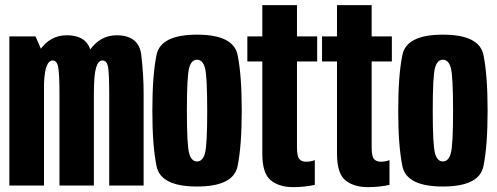

<svg xmlns="http://www.w3.org/2000/svg" viewBox="-20 -744 1992 770"><path d="M17.5 0H156.5V-519.5L122.5 -598H17.5ZM218.5 0H356.5V-371Q356.5 -445.5 346.8 -524Q337 -602.5 247 -602.5Q180.5 -602.5 138.2 -541.2Q96 -480 96 -411L155.5 -366.5Q155.5 -443 164.8 -472.2Q174 -501.5 191 -501.5Q208.5 -501.5 213.5 -474Q218.5 -446.5 218.5 -365ZM418 0H556V-371Q556 -445 546.5 -523.8Q537 -602.5 447.5 -602.5Q381 -602.5 338.5 -541Q296 -479.5 296 -411L356.5 -366.5Q356.5 -443 365.2 -472.2Q374 -501.5 391 -501.5Q409 -501.5 413.5 -474Q418 -446.5 418 -365Z M770 4Q916 4 932.8 -77.5Q949.5 -159 949.5 -300.5Q949.5 -442.5 932.8 -523.8Q916 -605 770 -605Q624.5 -605 607.8 -523.8Q591 -442.5 591 -300.5Q591 -159 607.8 -77.5Q624.5 4 770 4ZM770 -96.5Q747.5 -96.5 738.5 -129.5Q729.5 -162.5 729.5 -300Q729.5 -438.5 738.5 -471.5Q747.5 -504.5 770 -504.5Q793 -504.5 802 -471.5Q811 -438.5 811 -300Q811 -162.5 802 -129.5Q793 -96.5 770 -96.5Z M1156 6.5Q1200.5 6.5 1242.5 -2.5V-102Q1227.5 -95.5 1207.5 -95.5Q1190 -95.5 1180.5 -106Q1171 -116.5 1171 -153.5V-497.5H1252V-598H1171V-723.5H1032V-598H972V-497.5H1032V-127.5Q1032 -48.5 1065.8 -21Q1099.5 6.5 1156 6.5Z M1455.5 6.5Q1500 6.5 1542 -2.5V-102Q1527 -95.5 1507 -95.5Q1489.5 -95.5 1480 -106Q1470.5 -116.5 1470.5 -153.5V-497.5H1551.5V-598H1470.5V-723.5H1331.5V-598H1271.5V-497.5H1331.5V-127.5Q1331.5 -48.5 1365.2 -21Q1399 6.5 1455.5 6.5Z M1756 4Q1902 4 1918.8 -77.5Q1935.5 -159 1935.5 -300.5Q1935.5 -442.5 1918.8 -523.8Q1902 -605 1756 -605Q1610.5 -605 1593.8 -523.8Q1577 -442.5 1577 -300.5Q1577 -159 1593.8 -77.5Q1610.5 4 1756 4ZM1756 -96.5Q1733.5 -96.5 1724.5 -129.5Q1715.5 -162.5 1715.5 -300Q1715.5 -438.5 1724.5 -471.5Q1733.5 -504.5 1756 -504.5Q1779 -504.5 1788 -471.5Q1797 -438.5 1797 -300Q1797 -162.5 1788 -129.5Q1779 -96.5 1756 -96.5Z"/></svg>

Font: Anybody ExtraCondensed
Style: Bold
Weight: 700
Width: 2
Version: Version 1.113;gftools[0.9.25]